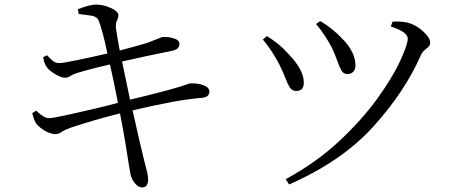

<svg xmlns="http://www.w3.org/2000/svg" viewBox="-20 -778 2040 840"><path d="M324 -717 321 -738Q375 -758 399 -758Q431 -758 463 -744Q495 -730 498 -713Q498 -700 492 -689Q486 -678 487 -656Q493 -614 504 -557Q569 -574 623 -590Q681 -613 690 -616Q714 -618 739.5 -610.5Q765 -603 765 -585Q765 -560 725 -554Q624 -534 514 -509Q532 -423 549 -342Q692 -376 768 -399Q803 -411 810 -413Q845 -415 870.5 -405Q896 -395 896 -378Q896 -368 889.5 -360Q883 -352 864 -350Q757 -342 560 -295Q593 -148 609 -83Q617 -50 622.5 -29.5Q628 -9 628 11Q628 22 622 32Q616 42 601 42Q585 42 570.5 24Q556 6 551 -15Q544 -53 529 -150Q520 -205 505 -282Q383 -251 288 -219Q261 -209 248.5 -200Q236 -191 219 -191Q176 -197 140 -235Q129 -250 121 -283L138 -294Q172 -261 194 -261Q209 -261 262 -272.5Q315 -284 379.5 -299Q444 -314 496 -328Q476 -432 461 -496Q377 -477 315 -458Q295 -451 286 -444.5Q277 -438 263 -438Q248 -438 222.5 -453Q197 -468 185 -484Q173 -499 169 -528L186 -536Q198 -523 210 -512.5Q222 -502 239 -502Q256 -502 320.5 -515.5Q385 -529 450 -544Q428 -649 410 -692Q401 -707 376 -710Q351 -713 324 -717Z M1432 -569Q1405 -622 1363 -673L1381 -686Q1435 -654 1476 -610Q1503 -584 1519 -553.5Q1535 -523 1535 -492Q1535 -473 1525 -463.5Q1515 -454 1500 -454Q1483 -454 1474 -469.5Q1465 -485 1456 -511Q1447 -537 1432 -569ZM1820 -534Q1751 -377 1614 -225Q1477 -73 1245 29L1230 6Q1364 -67 1464 -160.5Q1564 -254 1631 -347Q1698 -440 1731 -512Q1764 -584 1764 -609Q1764 -638 1690 -662L1697 -683Q1727 -686 1763 -679Q1799 -670 1830.5 -641.5Q1862 -613 1862 -592Q1862 -580 1854.5 -573Q1847 -566 1837 -558Q1827 -550 1820 -534ZM1201 -498Q1169 -559 1130 -605L1148 -620Q1202 -587 1238 -546Q1308 -475 1309 -420Q1311 -380 1276 -380Q1258 -380 1248.5 -394.5Q1239 -409 1229 -435.5Q1219 -462 1201 -498Z"/></svg>

Font: Han-Nom Khai
Style: Regular
Weight: 400
Version: Version 1.200;June 22, 2023;FontCreator 14.0.0.2814 64-bit